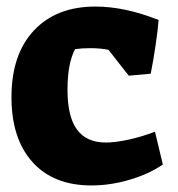

<svg xmlns="http://www.w3.org/2000/svg" viewBox="-20 -553 544 586"><path d="M15 -256Q15 -387 83.5 -460Q152 -533 271 -533Q361 -533 464 -492Q462 -463 455 -415.5Q448 -368 440 -328L373 -322L311 -401Q286 -406 255 -406Q230 -406 209 -403Q186 -359 186 -279Q186 -197 215 -157.5Q244 -118 303 -118Q331 -118 371 -126.5Q411 -135 453 -151L477 -51Q437 -23 377.5 -5Q318 13 259 13Q143 13 79 -58.5Q15 -130 15 -256Z"/></svg>

Font: Suez One
Style: Regular
Weight: 400
Version: Version 1.000